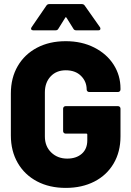

<svg xmlns="http://www.w3.org/2000/svg" viewBox="-20 -909 641 937"><path d="M33 -248V-453Q33 -529 66.5 -586.5Q100 -644 160.5 -676Q221 -708 301 -708Q379 -708 440 -677Q501 -646 534.5 -593.5Q568 -541 568 -477V-472Q568 -467 564.5 -463.5Q561 -460 556 -460H415Q410 -460 406.5 -463.5Q403 -467 403 -472Q403 -511 375.5 -538.5Q348 -566 301 -566Q255 -566 227 -536Q199 -506 199 -458V-243Q199 -195 230 -165Q261 -135 308 -135Q352 -135 379 -158.5Q406 -182 406 -224V-252Q406 -257 401 -257H300Q295 -257 291.5 -260.5Q288 -264 288 -269V-379Q288 -384 291.5 -387.5Q295 -391 300 -391H556Q561 -391 564.5 -387.5Q568 -384 568 -379V-243Q568 -168 534.5 -111Q501 -54 440.5 -23Q380 8 301 8Q221 8 160.5 -24Q100 -56 66.5 -114Q33 -172 33 -248ZM220 -889H380Q389 -889 394 -881L468 -776Q470 -773 470 -769Q470 -761 460 -761H352Q342 -761 338 -769L305 -822Q303 -825 301 -825Q299 -825 298 -822L265 -769Q261 -761 251 -761H142Q135 -761 132.5 -765.5Q130 -770 134 -776L206 -881Q211 -889 220 -889Z"/></svg>

Font: BARLOWEXTRABOLD
Style: Regular
Weight: 800
Designer: Jeremy Tribby
Foundry: Tribby Type
Version: Version 1.422